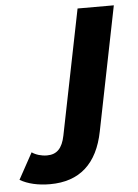

<svg xmlns="http://www.w3.org/2000/svg" viewBox="-233 -579 592 823"><g transform="rotate(-5 63.0 -168.0)"><path d="M-51 202C77 202 154 132 181 -5L288 -538H132L24 -1C13 54 -11 78 -53 78C-77 78 -101 71 -118 59L-180 172C-146 192 -101 202 -51 202Z"/></g></svg>

Font: AWKNG-Font
Style: Bold Italic
Weight: 700
Italic angle: -11.3°
Designer: Awakening Church
Foundry: Awakening Church
Version: Version 1.700;PS 001.700;hotconv 1.0.88;makeotf.lib2.5.64775